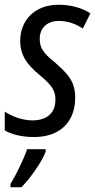

<svg xmlns="http://www.w3.org/2000/svg" viewBox="-26 -566 400 807"><path d="M117 10C225 10 290 -53 290 -155C290 -224 260 -255 202 -306C153 -345 141 -368 141 -403C141 -448 172 -478 221 -478C260 -478 294 -465 322 -446L354 -510C322 -531 275 -546 220 -546C120 -546 59 -481 59 -394C59 -334 87 -295 140 -251C193 -207 207 -185 207 -147C207 -92 172 -60 110 -60C68 -60 21 -78 -6 -97V-18C20 -2 64 10 117 10ZM18 207V221H64C101 184 153 110 166 71V61H88C74 103 39 174 18 207Z"/></svg>

Font: Noto Sans Condensed
Style: Italic
Weight: 400
Width: 3
Italic angle: -12°
Designer: Monotype Design Team
Foundry: Monotype Imaging Inc.
Version: Version 2.013